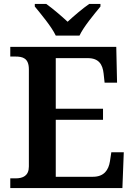

<svg xmlns="http://www.w3.org/2000/svg" viewBox="-20 -951 682 971"><path d="M262 -771H382C403 -816 457 -880 488 -918V-931H431C399 -909 352 -869 322 -841C292 -869 245 -909 214 -931H156V-918C187 -880 241 -816 262 -771ZM32 0H599L606 -181H543L536 -135C529 -91 506 -57 450 -57H262V-345H501V-401H262V-657H424C479 -657 499 -626 504 -579L509 -533H572L568 -714H32V-665H58C95 -665 126 -657 126 -600V-109C126 -62 96 -49 59 -49H32Z"/></svg>

Font: Noto Serif Ethiopic SemiBold
Style: Regular
Weight: 600
Designer: Monotype Design Team
Foundry: Monotype Imaging Inc.
Version: Version 2.102